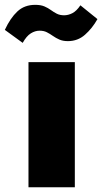

<svg xmlns="http://www.w3.org/2000/svg" viewBox="-59 -789 430 809"><path d="M61 0V-527.3H256.3V0ZM227.1 -615.7Q206.1 -615.7 191.2 -622.3Q176.3 -628.9 163.8 -637.7Q151.4 -646.5 138.4 -653.1Q125.5 -659.7 107.9 -659.7Q88.9 -659.7 70.8 -648.4Q52.7 -637.2 36.6 -608.4L-38.6 -663.1Q-15.6 -712.9 14.2 -740.7Q43.9 -768.6 89.4 -768.6Q112.8 -768.6 128.2 -762Q143.6 -755.4 155.5 -746.6Q167.5 -737.8 180.4 -731.2Q193.4 -724.6 211.4 -724.6Q228.5 -724.6 245.8 -733.4Q263.2 -742.2 279.8 -766.6L351.6 -708.5Q329.6 -669.4 299.1 -642.6Q268.6 -615.7 227.1 -615.7Z"/></svg>

Font: Schibsted Grotesk Black
Style: Regular
Weight: 900
Designer: Bakken & Baeck AS, Henrik Kongsvoll
Foundry: Schibsted ASA
Version: Version 1.100;gftools[0.9.25]